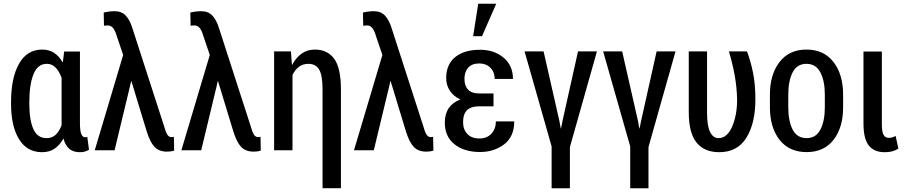

<svg xmlns="http://www.w3.org/2000/svg" viewBox="-20 -803 4841 1026"><path d="M407.2 -527.8V-147.5Q407.2 -103 414.6 -86.2Q421.9 -69.3 436 -69.3Q439 -69.3 441.4 -70.1Q443.8 -70.8 446.3 -72.3L455.6 -2.9Q443.4 4.4 432.1 7.3Q420.9 10.3 406.2 10.3Q372.6 10.3 351.1 -7.1Q329.6 -24.4 318.8 -63Q298.8 -26.4 271 -8.1Q243.2 10.3 204.6 10.3Q124.5 10.3 81.8 -59.1Q39.1 -128.4 39.1 -247.6V-257.8Q39.1 -387.2 81.8 -462.6Q124.5 -538.1 205.6 -538.1Q242.2 -538.1 268.8 -520.8Q295.4 -503.4 314.5 -470.2L315.9 -470.7L322.8 -527.8ZM136.7 -247.6Q136.7 -162.1 158.2 -113.5Q179.7 -64.9 229 -64.9Q257.8 -64.9 277.1 -82.5Q296.4 -100.1 309.1 -133.8V-147.5V-387.7Q295.9 -422.9 276.6 -442.4Q257.3 -461.9 230 -461.9Q181.2 -461.9 158.9 -406.2Q136.7 -350.6 136.7 -257.8Z M592.3 0H486.3L638.2 -509.3L604.5 -608.4Q596.2 -638.2 584.7 -652.6Q573.2 -667 556.6 -667Q551.8 -667 546.4 -666.5Q541 -666 535.6 -665.5L534.2 -735.8Q544.4 -738.8 561.5 -741Q578.6 -743.2 591.8 -743.2Q630.4 -743.2 652.3 -719.2Q674.3 -695.3 687.5 -652.3L856 -131.3Q864.3 -100.6 873 -85.4Q881.8 -70.3 895.5 -70.3Q898.9 -70.3 902.6 -70.6Q906.2 -70.8 909.2 -71.8L910.6 2Q902.8 4.4 893.3 5.9Q883.8 7.3 873 7.3Q830.1 7.3 806.2 -17.6Q782.2 -42.5 764.2 -100.1L682.1 -369.6H680.7L674.8 -342.8Z M1055.2 0H949.2L1101.1 -509.3L1067.4 -608.4Q1059.1 -638.2 1047.6 -652.6Q1036.1 -667 1019.5 -667Q1014.6 -667 1009.3 -666.5Q1003.9 -666 998.5 -665.5L997.1 -735.8Q1007.3 -738.8 1024.4 -741Q1041.5 -743.2 1054.7 -743.2Q1093.3 -743.2 1115.2 -719.2Q1137.2 -695.3 1150.4 -652.3L1318.8 -131.3Q1327.1 -100.6 1335.9 -85.4Q1344.7 -70.3 1358.4 -70.3Q1361.8 -70.3 1365.5 -70.6Q1369.1 -70.8 1372.1 -71.8L1373.5 2Q1365.7 4.4 1356.2 5.9Q1346.7 7.3 1335.9 7.3Q1293 7.3 1269 -17.6Q1245.1 -42.5 1227.1 -100.1L1145 -369.6H1143.6L1137.7 -342.8Z M1534.7 -528.3 1540 -456.5H1541.5Q1561.5 -495.1 1592 -516.6Q1622.6 -538.1 1662.1 -538.1Q1730 -538.1 1765.9 -488.8Q1801.8 -439.5 1801.8 -325.2V202.6H1703.6V-324.7Q1703.6 -400.9 1685.3 -431.4Q1667 -461.9 1627.9 -461.9Q1598.6 -461.9 1577.9 -446.5Q1557.1 -431.2 1543 -402.3V0H1444.8V-528.3Z M1977.5 0H1871.6L2023.4 -509.3L1989.7 -608.4Q1981.4 -638.2 1970 -652.6Q1958.5 -667 1941.9 -667Q1937 -667 1931.6 -666.5Q1926.3 -666 1920.9 -665.5L1919.4 -735.8Q1929.7 -738.8 1946.8 -741Q1963.9 -743.2 1977.1 -743.2Q2015.6 -743.2 2037.6 -719.2Q2059.6 -695.3 2072.8 -652.3L2241.2 -131.3Q2249.5 -100.6 2258.3 -85.4Q2267.1 -70.3 2280.8 -70.3Q2284.2 -70.3 2287.8 -70.6Q2291.5 -70.8 2294.4 -71.8L2295.9 2Q2288.1 4.4 2278.6 5.9Q2269 7.3 2258.3 7.3Q2215.3 7.3 2191.4 -17.6Q2167.5 -42.5 2149.4 -100.1L2067.4 -369.6H2065.9L2060.1 -342.8Z M2356.9 -147.5Q2356.9 -193.8 2377.9 -224.9Q2398.9 -255.9 2439.9 -271.5Q2403.3 -288.6 2383.8 -318.4Q2364.3 -348.1 2364.3 -385.3Q2364.3 -459 2412.6 -498Q2460.9 -537.1 2545.4 -537.1Q2620.6 -537.1 2670.9 -494.9Q2721.2 -452.6 2721.2 -381.3H2623.5Q2623.5 -418 2600.6 -440.9Q2577.6 -463.9 2542 -463.9Q2501 -463.9 2481.4 -440.9Q2461.9 -418 2461.9 -382.3Q2461.9 -344.7 2481 -324.2Q2500 -303.7 2540 -303.7H2617.2V-234.9H2540Q2497.1 -234.9 2475.8 -214.4Q2454.6 -193.8 2454.6 -149.9Q2454.6 -111.3 2477.3 -87.2Q2500 -63 2542 -63Q2582.5 -63 2606.2 -88.9Q2629.9 -114.7 2629.9 -154.3H2728Q2728 -73.2 2674.3 -32Q2620.6 9.3 2545.4 9.3Q2460.4 9.3 2408.7 -32Q2356.9 -73.2 2356.9 -147.5ZM2535.6 -783.2H2631.8L2555.7 -609.4H2508.3Z M3068.8 -528.3H3169.9L3025.4 -17.1V203.1H2927.7V-20.5L2783.2 -528.3H2884.8L2968.8 -158.7L2976.6 -116.7H2978L2986.3 -158.7Z M3488.8 -528.3H3589.8L3445.3 -17.1V203.1H3347.7V-20.5L3203.1 -528.3H3304.7L3388.7 -158.7L3396.5 -116.7H3397.9L3406.2 -158.7Z M3758.3 -528.3V-202.1Q3758.3 -129.4 3774.7 -97.2Q3791 -64.9 3819.3 -64.9Q3865.7 -64.9 3892.3 -126.2Q3918.9 -187.5 3918.9 -270.5Q3917.5 -336.4 3906.2 -399.2Q3895 -461.9 3875 -528.3H3971.7Q3992.2 -474.1 4004.4 -412.4Q4016.6 -350.6 4016.6 -271Q4016.6 -145 3968.8 -67.4Q3920.9 10.3 3823.2 10.3Q3744.1 10.3 3702.4 -41Q3660.6 -92.3 3660.6 -203.1V-528.3Z M4094.2 -297.4Q4094.2 -404.8 4145.5 -471.4Q4196.8 -538.1 4289.6 -538.1Q4382.8 -538.1 4434.1 -471.4Q4485.4 -404.8 4485.4 -297.4V-230Q4485.4 -121.6 4434.3 -55.9Q4383.3 9.8 4290.5 9.8Q4196.8 9.8 4145.5 -56.2Q4094.2 -122.1 4094.2 -230ZM4192.4 -230Q4192.4 -155.8 4215.8 -110.4Q4239.3 -64.9 4290.5 -64.9Q4340.3 -64.9 4364 -110.6Q4387.7 -156.2 4387.7 -230V-297.4Q4387.7 -370.6 4363.8 -416.3Q4339.8 -461.9 4289.6 -461.9Q4238.8 -461.9 4215.6 -416.3Q4192.4 -370.6 4192.4 -297.4Z M4692.4 -527.8V-139.6Q4692.4 -97.7 4701.7 -82Q4710.9 -66.4 4729 -66.4Q4739.7 -66.4 4747.3 -68.6Q4754.9 -70.8 4766.1 -76.2L4780.8 -8.8Q4762.2 2.4 4745.6 6.3Q4729 10.3 4707 10.3Q4650.9 10.3 4622.6 -25.6Q4594.2 -61.5 4594.2 -143.1V-527.8Z"/></svg>

Font: Franco
Style: Regular
Weight: 400
Designer: Google
Version: Version 1.200311; 2013